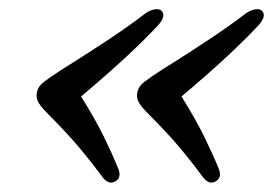

<svg xmlns="http://www.w3.org/2000/svg" viewBox="-20 -447 588 412"><path d="M60 -252Q63 -262.5 73.5 -270.8Q84 -279 108.5 -295Q173 -335.5 215.8 -364Q258.5 -392.5 293 -419Q303 -425.5 312.5 -427Q322 -428.5 327 -423.5Q337 -412.5 319 -392.5Q290.5 -362 251 -325.2Q211.5 -288.5 154 -240Q184.5 -191 202.8 -153.8Q221 -116.5 233.5 -86Q241.5 -67 228.5 -58.5Q214.5 -49.5 201.5 -65Q179.5 -95 152.2 -127.8Q125 -160.5 81.5 -204Q65.5 -220 61 -230Q56.5 -240 60 -252ZM275.5 -252Q278.5 -262.5 289 -270.8Q299.5 -279 324 -295Q388.5 -335.5 431.2 -364Q474 -392.5 508.5 -419Q518.5 -425.5 528 -427Q537.5 -428.5 542.5 -423.5Q552.5 -412.5 534.5 -392.5Q506 -362 466.5 -325.2Q427 -288.5 369.5 -240Q400 -191 418.2 -153.8Q436.5 -116.5 449 -86Q457 -67 444 -58.5Q430 -49.5 417 -65Q395 -95 367.8 -127.8Q340.5 -160.5 297 -204Q281 -220 276.5 -230Q272 -240 275.5 -252Z"/></svg>

Font: Fraunces 9pt S050
Style: Italic
Weight: 400
Italic angle: -16°
Version: Version 1.000; ttfautohint (v1.8.3)